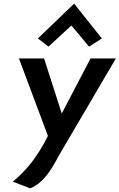

<svg xmlns="http://www.w3.org/2000/svg" viewBox="-20 -803 656 1054"><path d="M188 -592 246 -547 372 -663 469 -547 539 -592 387 -783ZM50 194 146 231C220 200 261 130 302 53L616 -482H477L319 -180L222 -482H84L243 -57C186 57 124 135 50 194Z"/></svg>

Font: Bluebird
Style: NrwObl
Weight: 400
Designer: Jasper
Foundry: Cannot Into Space Fonts
Version: Version 0.98